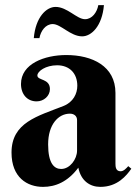

<svg xmlns="http://www.w3.org/2000/svg" viewBox="-20 -722 538 750"><path d="M281 -134C281 -100 253 -62 219 -62C192 -62 168 -83 168 -158C168 -236 208 -278 253 -278C269 -278 281 -269 281 -253ZM203 -467C252 -467 282 -435 282 -387C282 -356 266 -323 228 -308C127 -268 25 -244 25 -126C25 -29 86 8 148 8C196 8 244 -11 286 -67C296 -16 331 8 372 8C439 8 474 -36 493 -63L481 -73C473 -64 463 -53 451 -53C432 -53 431 -71 431 -83V-359C431 -464 340 -507 239 -507C154 -507 62 -473 62 -394C62 -353 87 -326 123 -326C151 -326 175 -347 175 -374C175 -416 126 -407 126 -427C126 -444 159 -467 203 -467ZM186 -628C218 -628 255 -580 301 -580C337 -580 379 -620 386 -702H364C359 -674 340 -647 312 -647C280 -647 243 -695 197 -695C161 -695 119 -655 112 -573H134C139 -601 158 -628 186 -628Z"/></svg>

Font: Berkshire Swash
Style: Regular
Weight: 700
Designer: Astigmatic (AOETI)
Foundry: Astigmatic (AOETI)
Version: Version 1.000